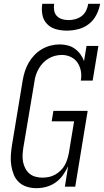

<svg xmlns="http://www.w3.org/2000/svg" viewBox="-20 -975 543 1003"><path d="M170 8Q144 8 120 0.5Q96 -7 78.5 -23.5Q61 -40 52 -62.5Q43 -85 39 -110Q35 -135 36.5 -161Q38 -187 42 -213L99 -558Q103 -581 110.5 -604Q118 -627 130.5 -648.5Q143 -670 160.5 -688Q178 -706 199.5 -718.5Q221 -731 245 -737Q269 -743 292 -743Q314 -743 334.5 -737.5Q355 -732 371.5 -720Q388 -708 400 -691.5Q412 -675 419 -656L432 -735H494L464 -554H402Q407 -579 402.5 -603.5Q398 -628 385 -647.5Q372 -667 350 -677.5Q328 -688 303 -688Q286 -688 268 -683.5Q250 -679 234 -669.5Q218 -660 205 -646.5Q192 -633 182.5 -616.5Q173 -600 167.5 -583Q162 -566 160 -549L102 -204Q99 -185 98 -166Q97 -147 100.5 -129Q104 -111 112.5 -95Q121 -79 134 -68Q147 -57 165 -52Q183 -47 202 -47Q218 -47 235.5 -50.5Q253 -54 268.5 -63Q284 -72 297 -84.5Q310 -97 318.5 -112.5Q327 -128 332 -144.5Q337 -161 340 -177L367 -341H250L259 -396H438L373 0H319L336 -107Q325 -83 309 -60.5Q293 -38 270.5 -22Q248 -6 222 1Q196 8 170 8ZM329 -815Q300 -815 272.5 -822.5Q245 -830 226 -849.5Q207 -869 201.5 -897.5Q196 -926 201 -955H263Q260 -937 263 -920Q266 -903 277 -891.5Q288 -880 304 -875Q320 -870 338 -870Q356 -870 374 -875Q392 -880 407 -891.5Q422 -903 430 -920Q438 -937 441 -955H503Q498 -926 483.5 -897.5Q469 -869 444 -849.5Q419 -830 388.5 -822.5Q358 -815 329 -815Z"/></svg>

Font: Iosevka Curly Slab Light
Style: Italic
Weight: 300
Italic angle: -9°
Monospace: yes
Designer: Belleve Invis
Foundry: Belleve Invis
Version: Version 22.1.2; ttfautohint (v1.8.4)